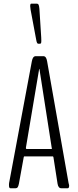

<svg xmlns="http://www.w3.org/2000/svg" viewBox="-20 -1001 413 1021"><path d="M182.6 -768.6Q176.3 -768.6 172.9 -787.6L142.6 -949.7Q140.6 -961.4 140.6 -967.8Q140.6 -981.4 145.5 -981.4H176.8Q182.6 -981.4 185.3 -975.8Q188 -970.2 189.5 -954.6L199.2 -801.3Q199.7 -794.4 199.7 -784.2Q199.7 -774.9 198.2 -771.7Q196.8 -768.6 192.9 -768.6ZM35.2 0Q27.8 0 27.8 -15.1V-20.5Q27.8 -24.4 28.3 -27.3L149.4 -675.3Q154.3 -700.7 167 -702.1H213.4Q226.1 -700.7 230.5 -675.3L344.7 -27.3Q345.2 -24.9 346.4 -21.2Q347.7 -17.6 347.7 -14.6Q347.7 0 340.3 0H305.7Q290 0 286.1 -23.9L264.2 -164.6Q262.7 -169.4 261.2 -169.4H108.4Q107.4 -169.4 106 -164.1L80.6 -24.4Q77.6 -10.3 74 -5.1Q70.3 0 63.5 0ZM122.6 -208.5Q122.6 -208.5 253.9 -208.5Q255.9 -208.5 255.9 -212.9Q255.9 -215.3 254.9 -215.8L189.9 -632.8L189 -634.8Q188 -634.8 188 -632.8L118.2 -218.3Q117.7 -215.8 117.7 -213.9Q117.7 -208.5 122.6 -208.5Z"/></svg>

Font: BenchNine Light
Style: Regular
Weight: 300
Version: Version 1 ; ttfautohint (v0.92.18-e454-dirty) -l 8 -r 50 -G 